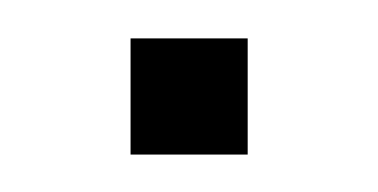

<svg xmlns="http://www.w3.org/2000/svg" viewBox="-20 -464 197 100"><path d="M48 -383.5V-444H109V-383.5Z"/></svg>

Font: Big Shoulders Stencil Text Light
Style: Regular
Weight: 300
Designer: Patric King
Foundry: XO Type Co
Version: Version 1.000